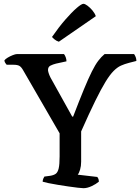

<svg xmlns="http://www.w3.org/2000/svg" viewBox="-20 -988 736 1008"><path d="M418 0Q410 0 388.5 -2.5Q367 -5 339.5 -9Q312 -13 284.5 -17.5Q257 -22 235 -26.5Q213 -31 204 -34Q204 -43 207.5 -50.5Q211 -58 213 -61L243 -65Q262 -68 272.5 -75.5Q283 -83 288 -103.5Q293 -124 293 -167V-288L101 -620Q92 -636 82 -642Q72 -648 51 -648H15Q13 -651 8.5 -656.5Q4 -662 3 -671Q8 -678 20.5 -685.5Q33 -693 47 -698.5Q61 -704 68 -704H316Q321 -698 325 -687.5Q329 -677 329 -666L274 -654Q258 -650 245 -643.5Q232 -637 232 -620Q232 -616 235 -605.5Q238 -595 245 -581L359 -376H364Q397 -462 420.5 -519Q444 -576 462 -612Q480 -648 496 -669Q512 -690 529 -704H684Q689 -697 692.5 -688Q696 -679 696 -668L657 -658Q634 -652 615 -643.5Q596 -635 576.5 -615.5Q557 -596 534 -558.5Q511 -521 480 -458Q449 -395 406 -298V-139Q406 -116 400.5 -97.5Q395 -79 388 -71L491 -59Q493 -57 496 -50.5Q499 -44 499 -34Q483 -21 460.5 -10.5Q438 0 418 0ZM289 -769Q276 -773 266.5 -781Q257 -789 253 -794Q289 -846 323 -885Q357 -924 382.5 -946Q408 -968 418 -968Q426 -968 439.5 -958Q453 -948 465.5 -933Q478 -918 483 -903Z"/></svg>

Font: Texturina Medium
Style: Regular
Weight: 500
Designer: Guillermo Torres Carreño
Foundry: Omnibus-Type
Version: Version 1.003